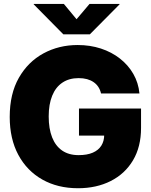

<svg xmlns="http://www.w3.org/2000/svg" viewBox="-20 -973 791 1003"><path d="M387.7 10.3Q281.2 10.3 200.9 -35.2Q120.6 -80.6 75.7 -164.1Q30.8 -247.6 30.8 -362.3Q30.8 -482.9 78.6 -566.7Q126.5 -650.4 207 -694.1Q287.6 -737.8 385.7 -737.8Q450.7 -737.8 506.8 -719.5Q563 -701.2 606.4 -667.2Q649.9 -633.3 676.5 -586.9Q703.1 -540.5 708.5 -484.9H507.8Q503.4 -503.9 493.7 -518.8Q483.9 -533.7 469 -543.9Q454.1 -554.2 434.6 -559.6Q415 -564.9 390.6 -564.9Q341.3 -564.9 306.2 -541.5Q271 -518.1 252.7 -473.1Q234.4 -428.2 234.4 -364.7Q234.4 -300.8 252.2 -255.6Q270 -210.4 304.7 -186.5Q339.4 -162.6 390.6 -162.6Q435.1 -162.6 464.8 -175.5Q494.6 -188.5 509.5 -212.4Q524.4 -236.3 524.4 -268.6L560.5 -264.6H392.6V-406.2H716.8V-304.7Q716.8 -206.1 674.8 -135.5Q632.8 -64.9 558.3 -27.3Q483.9 10.3 387.7 10.3ZM313.5 -952.6 379.9 -872.6 447.8 -952.6H604.5V-950.2L449.2 -793.5H311L156.2 -950.2V-952.6Z"/></svg>

Font: Inter 18pt Black
Style: Regular
Weight: 900
Designer: Rasmus Andersson
Foundry: rsms
Version: Version 4.001;git-66647c0bb